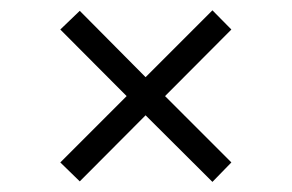

<svg xmlns="http://www.w3.org/2000/svg" viewBox="-20 -384 572 376"><path d="M136.2 -362.8 265.1 -232.9 396 -363.8 433.1 -326.2 303.2 -195.8 433.1 -65.9 396 -27.8 265.1 -158.2 136.2 -28.8 98.1 -65.9 228 -195.8 98.1 -326.2Z"/></svg>

Font: Arapey-Regular
Style: Regular
Weight: 400
Designer: Eduardo Rodriguez Tunni
Foundry: Eduardo Rodriguez Tunni
Version: Version 1.002